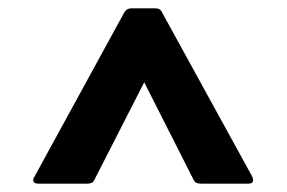

<svg xmlns="http://www.w3.org/2000/svg" viewBox="-20 -778 690 462"><path d="M73 -336Q60 -336 60 -345Q60 -349 63 -353L279 -748Q285 -758 296 -758H354Q366 -758 370 -748L587 -353Q589 -347 589 -345Q589 -336 577 -336H464Q450 -336 446 -345L327 -580L207 -345Q203 -336 190 -336Z"/></svg>

Font: LINE Seed JP_TTF Bold
Style: Regular
Weight: 700
Designer: LINE & Fontrix & Fontworks
Version: Version 1.009